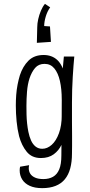

<svg xmlns="http://www.w3.org/2000/svg" viewBox="-20 -809 465 995"><path d="M199 166Q160 166 134 154Q108 142 95 121Q82 100 82 74Q82 69 82.5 64.5Q83 60 84 55L131 47Q130 51 129.5 55Q129 59 129 62Q129 79 137 91.5Q145 104 162 111.5Q179 119 205 119Q234 119 255 107Q276 95 287 68.5Q298 42 298 -3Q298 -27 298.5 -65Q299 -103 299.5 -155.5Q300 -208 300 -276Q300 -310 300.5 -342Q301 -374 302.5 -404Q304 -434 306 -461.5Q308 -489 311 -516H365Q363 -497 361 -469.5Q359 -442 357 -410.5Q355 -379 354 -345Q353 -311 353 -278Q353 -221 353 -178.5Q353 -136 353.5 -105.5Q354 -75 353.5 -53Q353 -31 353 -13Q353 30 344 63.5Q335 97 316 120Q297 143 267.5 154.5Q238 166 199 166ZM192 10Q145 10 118.5 -22.5Q92 -55 79 -103Q70 -139 66 -180.5Q62 -222 62 -262Q62 -290 64 -317Q66 -344 71 -370Q76 -396 83 -419Q98 -465 127.5 -494.5Q157 -524 206 -524Q249 -524 277 -498Q305 -472 318.5 -412Q332 -352 332 -250L300 -292Q300 -348 290.5 -389.5Q281 -431 261.5 -454.5Q242 -478 211 -478Q180 -478 162 -457Q144 -436 133 -403Q123 -372 120 -334Q117 -296 117 -260Q117 -238 117.5 -215Q118 -192 120.5 -169Q123 -146 127 -126Q132 -101 141 -81Q150 -61 164.5 -49.5Q179 -38 199 -38Q225 -38 248 -58.5Q271 -79 285.5 -118.5Q300 -158 300 -213L332 -252Q332 -228 330 -195Q328 -162 321 -126.5Q314 -91 299.5 -60Q285 -29 258.5 -9.5Q232 10 192 10ZM171 -587Q172 -607 172 -627.5Q172 -648 173 -668Q173 -687 178 -709.5Q183 -732 192 -753.5Q201 -775 213 -789L240 -771Q225 -750 217 -723Q209 -696 209 -674L239 -672L244 -592Z"/></svg>

Font: Truculenta Light
Style: Regular
Weight: 300
Version: Version 1.002